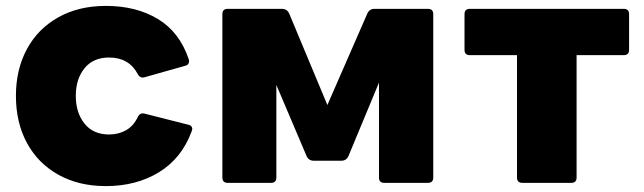

<svg xmlns="http://www.w3.org/2000/svg" viewBox="-20 -578 2184 651"><path d="M34 -253Q34 -343 71.5 -412Q109 -481 178 -519.5Q247 -558 339 -558Q442 -558 515.5 -513.5Q589 -469 620 -377Q621 -375 621 -370Q621 -358 608 -355L470 -316L464 -315Q453 -315 447 -327Q417 -383 350 -383Q296 -383 266.5 -346.5Q237 -310 237 -253Q237 -196 266.5 -159Q296 -122 350 -122Q382 -122 407.5 -136.5Q433 -151 447 -181Q454 -196 469 -193L619 -155Q625 -154 628.5 -150Q632 -146 632 -141Q632 -139 630 -133Q596 -41 519 6Q442 53 339 53Q247 53 178 14.5Q109 -24 71.5 -93Q34 -162 34 -253Z M752 -548H936Q954 -548 961 -531L1090 -222L1225 -531Q1232 -548 1250 -548H1431Q1449 -548 1449 -530V24Q1449 42 1431 42H1283Q1265 42 1265 24V-298L1162 -50Q1155 -33 1137 -33H1044Q1026 -33 1019 -50L917 -290V24Q917 42 899 42H752Q734 42 734 24V-530Q734 -548 752 -548Z M1733 24V-391H1573Q1555 -391 1555 -409V-530Q1555 -548 1573 -548H2095Q2113 -548 2113 -530V-409Q2113 -391 2095 -391H1935V24Q1935 42 1917 42H1751Q1733 42 1733 24Z"/></svg>

Font: LINE Seed JP_TTF ExtraBold
Style: Regular
Weight: 800
Designer: LY Corporation & Fontrix & Fontworks
Version: Version 1.015